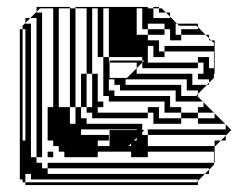

<svg xmlns="http://www.w3.org/2000/svg" viewBox="-20 -524 685 552"><path d="M53 -408V-424H45V-408ZM53 -328V-344H45V-328ZM53 -216V-232H45V-216ZM53 -200V-216H45V-200ZM565 -216V-230L563 -232H485V-264H325V-280H309V-296H293V-264H309V-248H469V-216H501V-200H549V-184H597V-198L595 -200H549V-216ZM53 -168V-184H45V-168ZM437 -216V-184H501V-168H421V-200H405V-216ZM53 -136V-152H45V-136ZM261 -360V-500H245V-456H229V-500H197V-504H405V-500H421V-472H469V-476L457 -488H437V-500H421V-504H437V-500H445L457 -488H469V-476L489 -456H549V-446L571 -424H581V-414L587 -408H597V-360H595V-376H453V-392H595V-400L587 -408H581V-414L571 -424H501V-440H549V-446L545 -450H495L489 -456H485V-424H501V-408H469V-440H453V-456H405V-440H453V-424H405V-440H389V-500H373V-424H405V-408H437V-376H453V-360H421V-392H405V-344H549V-328H389V-344L395 -350H389V-360H293V-344H295V-300H345L373 -328V-344H295V-350H389V-344L373 -328V-312H533V-280H575L549 -254V-248H547L545 -250L549 -254V-264H517V-296H341V-280H501V-248H547L563 -232H565V-230L595 -200H597V-198L627 -168H629V-166L645 -150L629 -134V-120H615L629 -134V-136H405V-152H629V-166L627 -168H549V-184H501V-200H453V-232H293V-248H277V-360H293V-500H277V-360ZM357 -104V-112L349 -104ZM85 -72V-472H67L85 -490V-504H181V-500H197V-216H213V-312H229V-216H245V-312H261V-232H277V-216H261V-200H405V-184H245V-200H229V-216H213V-184H229V-168H389V-150H395L389 -144V-136H405V-120H373V-128L365 -120H405V-104H597V-120H615L597 -102V-72H595V-88H405V-72H357V-88H261V-72H165V-88H149V-104H133V-120H117V-216H181V-500H149V-456H133V-500H95L85 -490V-488H101V-72ZM53 -40H45V-56H53ZM581 -24H569L581 -36V-40H117V-56H595V-50L581 -36ZM53 -24V0H545L549 -4V-8H69V-24H53V-8H45V-24ZM245 -408H229V-456H245ZM149 -408H133V-456H149ZM53 -392V-408H45V-392ZM53 -376V-392H45V-376ZM149 -360H133V-408H149ZM245 -360H229V-408H245ZM53 -360V-376H45V-360ZM245 -312H229V-360H245ZM149 -312H133V-360H149ZM53 -344V-360H45V-344ZM597 -312H565V-344H549V-360H581V-328H595V-360H597ZM53 -312V-328H45V-312ZM53 -296V-312H45V-296ZM53 -280V-296H45V-280ZM149 -264H133V-312H149ZM581 -280H575L581 -286V-296H549V-312H595V-300L581 -286ZM53 -264V-280H45V-264ZM53 -248V-264H45V-248ZM53 -232V-248H45V-232ZM149 -216H133V-264H149ZM53 -152V-168H45V-152ZM53 -184V-200H45V-184ZM181 -168H197V-216H181ZM293 -120H261V-104H295V-150H373V-152H213V-136H293ZM53 -120V-136H45V-120ZM53 -104H45V-120H53ZM53 -88H45V-104H53ZM53 -72H45V-88H53ZM53 -56H45V-72H53ZM597 -56H595V-72H597ZM133 -72H117V-88H133ZM53 -40V-24H45V-40ZM69 -24V-40H85V-24ZM85 -72V-56H101V-40H117V-24H569L549 -4V8H53V0H45V-8H37V-440H45V-424H53V-440H45V-450L53 -458V-472H67L53 -458V-456H69V-72Z"/></svg>

Font: Rubik Broken Fax
Style: Regular
Weight: 400
Designer: Hubert and Fischer, NaN
Foundry: Hubert and Fischer, NaN
Version: Version 2.201